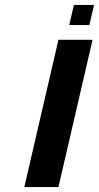

<svg xmlns="http://www.w3.org/2000/svg" viewBox="-20 -762 403 782"><path d="M281 -742H363L344 -660H262ZM79 0 218 -600H357L218 0Z"/></svg>

Font: Miedinger
Style: Bold-Italic
Weight: 700
Italic angle: -13°
Version: Version 001.000